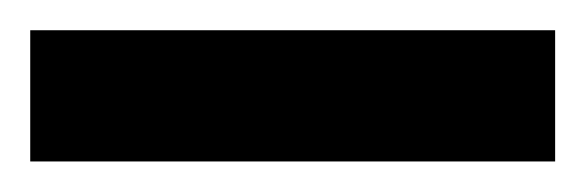

<svg xmlns="http://www.w3.org/2000/svg" viewBox="-20 -20 387 127"><path d="M0 0H347.2V86.8H0Z"/></svg>

Font: 8-bit Operator+ 8
Style: Regular
Weight: 400
Designer: GrandChaos9000
Version: Version 1.3.0 - August 1, 2014